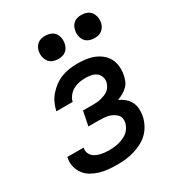

<svg xmlns="http://www.w3.org/2000/svg" viewBox="-181 -863 911 989"><g transform="rotate(-30 275.0 -368.5)"><path d="M228 12Q201 12 175 9.5Q149 7 125 0Q101 -7 79.5 -19.5Q58 -32 43.5 -51.5Q29 -71 23 -96Q17 -121 23 -148V-151H120V-150Q117 -136 120.5 -123.5Q124 -111 132.5 -102Q141 -93 152.5 -87.5Q164 -82 176.5 -79Q189 -76 202 -74.5Q215 -73 228 -73Q242 -73 256.5 -74.5Q271 -76 285 -79.5Q299 -83 313 -89Q327 -95 339 -104.5Q351 -114 359 -127.5Q367 -141 370 -155Q373 -169 370 -182Q367 -195 357.5 -204Q348 -213 336.5 -219Q325 -225 312 -228Q299 -231 285 -232Q271 -233 257 -233H196L213 -318H274Q286 -318 297.5 -319Q309 -320 320.5 -323Q332 -326 344 -330.5Q356 -335 366 -343Q376 -351 382 -362Q388 -373 391 -385Q394 -402 388 -417.5Q382 -433 369 -442Q356 -451 339.5 -454Q323 -457 306 -457Q288 -457 269.5 -453.5Q251 -450 234.5 -441Q218 -432 205.5 -416.5Q193 -401 189 -383H92Q97 -406 107 -428Q117 -450 133.5 -469Q150 -488 170.5 -503Q191 -518 213.5 -526.5Q236 -535 259.5 -538.5Q283 -542 305 -542Q331 -542 356 -539Q381 -536 404 -527Q427 -518 445.5 -503Q464 -488 475 -467.5Q486 -447 488.5 -422Q491 -397 486 -371Q483 -355 476.5 -339Q470 -323 457 -310.5Q444 -298 428.5 -289.5Q413 -281 397 -275Q416 -266 431.5 -253Q447 -240 456.5 -222Q466 -204 467.5 -182.5Q469 -161 465 -139Q460 -115 448 -91.5Q436 -68 417 -49.5Q398 -31 374 -19Q350 -7 325.5 0Q301 7 276.5 9.5Q252 12 228 12ZM452 -611Q435 -611 419.5 -617Q404 -623 395 -636Q386 -649 383.5 -665.5Q381 -682 385 -699Q387 -710 393 -720Q399 -730 408.5 -737Q418 -744 429 -746.5Q440 -749 451 -749Q468 -749 483.5 -743Q499 -737 508 -724Q517 -711 520 -694.5Q523 -678 519 -661Q517 -650 510.5 -640Q504 -630 495 -623Q486 -616 474.5 -613.5Q463 -611 452 -611ZM237 -611Q220 -611 204.5 -617Q189 -623 180 -636Q171 -649 168 -665.5Q165 -682 169 -699Q171 -710 177.5 -720Q184 -730 193 -737Q202 -744 213.5 -746.5Q225 -749 236 -749Q253 -749 268.5 -743Q284 -737 293 -724Q302 -711 304.5 -694.5Q307 -678 303 -661Q301 -650 295 -640Q289 -630 279.5 -623Q270 -616 259 -613.5Q248 -611 237 -611Z"/></g></svg>

Font: Lode Dark Term
Style: Bold Italic
Weight: 700
Italic angle: -11°
Monospace: yes
Designer: Belleve Invis
Foundry: Belleve Invis
Version: Version 29.2.0